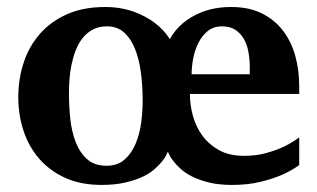

<svg xmlns="http://www.w3.org/2000/svg" viewBox="-20 -521 906 548"><path d="M692.9 -328.1Q692.9 -350.6 689.2 -371.8Q685.5 -393.1 676.3 -409.4Q667 -425.8 651.9 -435.8Q636.7 -445.8 613.8 -445.8Q588.9 -445.8 572.3 -431.9Q555.7 -418 545.7 -397.5Q535.6 -377 531.2 -353Q526.9 -329.1 526.9 -309.1H692.9ZM387.2 -233.9Q387.2 -275.9 382.1 -314.2Q377 -352.5 365.2 -381.8Q353.5 -411.1 334 -428.5Q314.5 -445.8 285.2 -445.8Q261.7 -445.8 244.6 -436.5Q227.5 -427.2 215.6 -412.1Q203.6 -397 196 -377.2Q188.5 -357.4 184.1 -336.2Q179.7 -314.9 178.2 -293.7Q176.8 -272.5 176.8 -254.9Q176.8 -218.3 180.7 -181.4Q184.6 -144.5 196.3 -114.7Q208 -85 229 -66.4Q250 -47.9 284.2 -47.9Q315.9 -47.9 335.9 -65.9Q356 -84 367.4 -111.6Q378.9 -139.2 383.1 -171.9Q387.2 -204.6 387.2 -233.9ZM834 -49.8Q812.5 -34.2 783.7 -21.5Q758.8 -10.7 723.4 -2Q688 6.8 642.1 6.8Q605 6.8 577.1 0Q549.3 -6.8 529.1 -16.8Q508.8 -26.9 495.6 -39.1Q482.4 -51.3 474.4 -61.8Q466.3 -72.3 462.9 -79.8Q459.5 -87.4 459 -88.4Q458.5 -87.4 455.3 -79.8Q452.1 -72.3 443.8 -61.8Q435.5 -51.3 422.1 -39.1Q408.7 -26.9 387.7 -16.8Q366.7 -6.8 337.6 0Q308.6 6.8 270 6.8Q210.4 6.8 166 -13.4Q121.6 -33.7 91.8 -68.1Q62 -102.5 47.1 -147.9Q32.2 -193.4 32.2 -243.2Q32.2 -296.4 47.9 -343.3Q63.5 -390.1 94.7 -425.3Q126 -460.4 172.1 -480.7Q218.3 -501 279.8 -501Q304.7 -501 325.9 -497.1Q347.2 -493.2 364.7 -486.6Q382.3 -480 396.7 -471.9Q411.1 -463.9 422.4 -455.1Q448.7 -435.1 464.8 -409.2Q478.5 -435.1 502.4 -455.1Q512.7 -463.9 526.1 -471.9Q539.6 -480 556.4 -486.6Q573.2 -493.2 594.2 -497.1Q615.2 -501 640.1 -501Q690.9 -501 727.5 -482.7Q764.2 -464.4 787.8 -433.3Q811.5 -402.3 822.8 -361.3Q834 -320.3 834 -274.9V-252.9H522Q522 -222.7 530.3 -191.4Q538.6 -160.2 557.1 -134.5Q575.7 -108.9 605 -92.5Q634.3 -76.2 676.8 -76.2Q711.9 -76.2 741 -84.5Q770 -92.8 790.5 -102.5Q814.5 -114.3 834 -128.9Z"/></svg>

Font: Charis SIL Phon
Style: Bold
Weight: 700
Foundry: SIL International
Version: Version 5.000